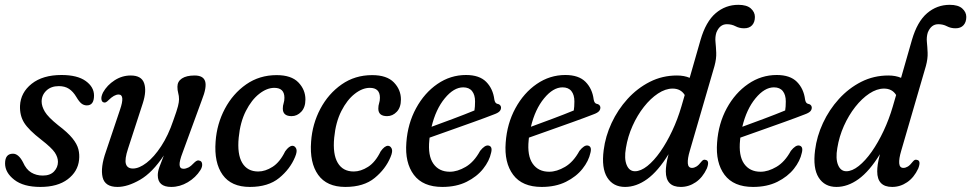

<svg xmlns="http://www.w3.org/2000/svg" viewBox="-22 -748 3930 777"><path d="M151 -37.5Q181 -37.5 196.8 -54.2Q212.5 -71 212.5 -93Q212.5 -111.5 199.8 -130.8Q187 -150 144.5 -183Q94 -222 75.8 -251.2Q57.5 -280.5 59 -320Q61.5 -373.5 106.2 -409Q151 -444.5 227 -444.5Q291 -444.5 324.8 -420.2Q358.5 -396 358.5 -361.5Q358.5 -321.5 329.5 -321.5Q317.5 -321.5 308 -328.8Q298.5 -336 287 -355.5Q274 -377.5 257.2 -388.5Q240.5 -399.5 216 -399.5Q184.5 -399.5 165.5 -381.2Q146.5 -363 146.5 -337Q146.5 -318 159.5 -296Q172.5 -274 213 -241.5Q252 -212 271 -188.5Q290 -165 295.2 -144Q300.5 -123 298 -101Q293 -53.5 252 -22.5Q211 8.5 141.5 8.5Q73 8.5 35.8 -20.5Q-1.5 -49.5 -1.5 -86.5Q-1.5 -126 30.5 -126Q53 -126 71 -91.5Q84 -62 104.5 -49.8Q125 -37.5 151 -37.5Z M784.5 -98Q794.5 -96.5 796 -84.8Q797.5 -73 789 -59.5Q770 -29.5 738 -10.5Q706 8.5 671 8.5Q616.5 8.5 616.5 -39Q616.5 -53.5 623 -71.8Q629.5 -90 641 -119Q595 -49.5 544.8 -20.5Q494.5 8.5 453.5 8.5Q402.5 8.5 393.2 -30.8Q384 -70 406.5 -134L463.5 -303.5Q485 -365.5 458 -365.5Q440 -365.5 417 -342.5Q405.5 -330.5 398.5 -333.5Q390.5 -334.5 388.5 -345.5Q386.5 -356.5 395 -374Q411.5 -403.5 441.8 -423Q472 -442.5 507 -442.5Q550.5 -442.5 561.2 -411.5Q572 -380.5 556 -330.5L496 -146Q482 -103.5 487.5 -84.8Q493 -66 516 -66Q541 -66 571.2 -89.2Q601.5 -112.5 630.2 -156.2Q659 -200 679.5 -261Q694 -301 698.2 -318Q702.5 -335 702.5 -346Q702.5 -360 699.2 -371.5Q696 -383 696 -397Q696 -418.5 714.2 -430.5Q732.5 -442.5 765.5 -442.5Q801 -442.5 808.2 -418.8Q815.5 -395 795 -343.5L717 -130.5Q703.5 -95.5 704.8 -80.2Q706 -65 720.5 -65Q730 -65 740.5 -70.2Q751 -75.5 766 -91.5Q777 -101.5 784.5 -98Z M1088 -392.5Q1058 -392.5 1027 -368.2Q996 -344 973 -298.8Q950 -253.5 944 -191Q937.5 -124 958.2 -89Q979 -54 1023 -54Q1051.5 -54 1081 -72.8Q1110.5 -91.5 1132 -135.5Q1148 -158 1161.5 -158Q1171 -158 1176.5 -147Q1182 -136 1172 -112.5Q1152 -64 1107.8 -27.8Q1063.5 8.5 989 8.5Q914 8.5 879 -40.5Q844 -89.5 850.5 -175Q855.5 -246.5 888 -307.8Q920.5 -369 974.2 -406.5Q1028 -444 1097.5 -444Q1157 -444 1185.5 -414.5Q1214 -385 1214 -345.5Q1214 -313.5 1197.2 -295.8Q1180.5 -278 1158 -278Q1122.5 -278 1122.5 -308.5Q1122.5 -320.5 1125.8 -330.2Q1129 -340 1129 -352.5Q1129 -392.5 1088 -392.5Z M1474.5 -392.5Q1444.5 -392.5 1413.5 -368.2Q1382.5 -344 1359.5 -298.8Q1336.5 -253.5 1330.5 -191Q1324 -124 1344.8 -89Q1365.5 -54 1409.5 -54Q1438 -54 1467.5 -72.8Q1497 -91.5 1518.5 -135.5Q1534.5 -158 1548 -158Q1557.5 -158 1563 -147Q1568.5 -136 1558.5 -112.5Q1538.5 -64 1494.2 -27.8Q1450 8.5 1375.5 8.5Q1300.5 8.5 1265.5 -40.5Q1230.5 -89.5 1237 -175Q1242 -246.5 1274.5 -307.8Q1307 -369 1360.8 -406.5Q1414.5 -444 1484 -444Q1543.5 -444 1572 -414.5Q1600.5 -385 1600.5 -345.5Q1600.5 -313.5 1583.8 -295.8Q1567 -278 1544.5 -278Q1509 -278 1509 -308.5Q1509 -320.5 1512.2 -330.2Q1515.5 -340 1515.5 -352.5Q1515.5 -392.5 1474.5 -392.5Z M1965.5 -130Q1958.5 -96.5 1933.2 -64.8Q1908 -33 1866.2 -12.2Q1824.5 8.5 1768 8.5Q1689.5 8.5 1652.8 -40.5Q1616 -89.5 1622.5 -171.5Q1628 -248 1661.8 -310Q1695.5 -372 1748.2 -408.2Q1801 -444.5 1864 -444.5Q1918 -444.5 1945.5 -416.8Q1973 -389 1978.5 -345.5Q1981 -330.5 1990 -328Q2003 -326 2005.5 -315Q2006.5 -305.5 2000.2 -298.2Q1994 -291 1977 -285Q1942.5 -271.5 1894.2 -254.2Q1846 -237 1798.2 -220Q1750.5 -203 1716.5 -191Q1716 -186 1715.5 -181Q1709 -118 1731.8 -85.5Q1754.5 -53 1798.5 -53Q1829 -53 1862.8 -72.8Q1896.5 -92.5 1921 -137.5Q1940.5 -162 1955 -159Q1972 -155.5 1965.5 -130ZM1852.5 -394.5Q1814.5 -394.5 1778 -350.2Q1741.5 -306 1724.5 -235Q1762.5 -249 1811.5 -267.2Q1860.5 -285.5 1898 -301Q1900.5 -315.5 1900.5 -337.5Q1900.5 -364 1888.5 -379.2Q1876.5 -394.5 1852.5 -394.5Z M2367.5 -130Q2360.5 -96.5 2335.2 -64.8Q2310 -33 2268.2 -12.2Q2226.5 8.5 2170 8.5Q2091.5 8.5 2054.8 -40.5Q2018 -89.5 2024.5 -171.5Q2030 -248 2063.8 -310Q2097.5 -372 2150.2 -408.2Q2203 -444.5 2266 -444.5Q2320 -444.5 2347.5 -416.8Q2375 -389 2380.5 -345.5Q2383 -330.5 2392 -328Q2405 -326 2407.5 -315Q2408.5 -305.5 2402.2 -298.2Q2396 -291 2379 -285Q2344.5 -271.5 2296.2 -254.2Q2248 -237 2200.2 -220Q2152.5 -203 2118.5 -191Q2118 -186 2117.5 -181Q2111 -118 2133.8 -85.5Q2156.5 -53 2200.5 -53Q2231 -53 2264.8 -72.8Q2298.5 -92.5 2323 -137.5Q2342.5 -162 2357 -159Q2374 -155.5 2367.5 -130ZM2254.5 -394.5Q2216.5 -394.5 2180 -350.2Q2143.5 -306 2126.5 -235Q2164.5 -249 2213.5 -267.2Q2262.5 -285.5 2300 -301Q2302.5 -315.5 2302.5 -337.5Q2302.5 -364 2290.5 -379.2Q2278.5 -394.5 2254.5 -394.5Z M2838.5 -66Q2821.5 -29.5 2793.5 -10.5Q2765.5 8.5 2733 8.5Q2672.5 8.5 2672.5 -54.5Q2672.5 -67 2674.8 -83Q2677 -99 2683.5 -124Q2641 -55 2597 -23.2Q2553 8.5 2507.5 8.5Q2459.5 8.5 2435.5 -29.5Q2411.5 -67.5 2421 -140.5Q2428 -196.5 2453 -250.2Q2478 -304 2517.5 -347.5Q2557 -391 2607.8 -416.8Q2658.5 -442.5 2717.5 -442.5Q2747 -442.5 2769 -433L2813 -586.5Q2834.5 -660.5 2874.2 -694.5Q2914 -728.5 2966 -728.5Q3000 -728.5 3016.5 -713.8Q3033 -699 3033 -679.5Q3033 -658.5 3021.8 -646Q3010.5 -633.5 2989.5 -633.5Q2970 -633.5 2954.5 -641.8Q2939 -650 2919.5 -650Q2890.5 -650 2877 -616Q2871.5 -598 2873.5 -578.2Q2875.5 -558.5 2876.5 -534.5Q2877.5 -510.5 2869.5 -481L2769.5 -137.5Q2760 -105.5 2761.5 -87Q2763 -68.5 2778.5 -68.5Q2787 -68.5 2796.2 -74Q2805.5 -79.5 2817.5 -95Q2825 -104 2833 -101Q2851 -98.5 2838.5 -66ZM2511 -149Q2503.5 -106 2514 -80.5Q2524.5 -55 2547.5 -55Q2571 -55 2597.8 -76.2Q2624.5 -97.5 2650.2 -134.2Q2676 -171 2698.2 -218.2Q2720.5 -265.5 2735.5 -317L2749 -363.5Q2733 -389.5 2700 -389.5Q2671 -389.5 2640.8 -369.5Q2610.5 -349.5 2583.8 -315.5Q2557 -281.5 2537.8 -238.5Q2518.5 -195.5 2511 -149Z M3223 -130Q3216 -96.5 3190.8 -64.8Q3165.5 -33 3123.8 -12.2Q3082 8.5 3025.5 8.5Q2947 8.5 2910.2 -40.5Q2873.5 -89.5 2880 -171.5Q2885.5 -248 2919.2 -310Q2953 -372 3005.8 -408.2Q3058.5 -444.5 3121.5 -444.5Q3175.5 -444.5 3203 -416.8Q3230.5 -389 3236 -345.5Q3238.5 -330.5 3247.5 -328Q3260.5 -326 3263 -315Q3264 -305.5 3257.8 -298.2Q3251.5 -291 3234.5 -285Q3200 -271.5 3151.8 -254.2Q3103.5 -237 3055.8 -220Q3008 -203 2974 -191Q2973.5 -186 2973 -181Q2966.5 -118 2989.2 -85.5Q3012 -53 3056 -53Q3086.5 -53 3120.2 -72.8Q3154 -92.5 3178.5 -137.5Q3198 -162 3212.5 -159Q3229.5 -155.5 3223 -130ZM3110 -394.5Q3072 -394.5 3035.5 -350.2Q2999 -306 2982 -235Q3020 -249 3069 -267.2Q3118 -285.5 3155.5 -301Q3158 -315.5 3158 -337.5Q3158 -364 3146 -379.2Q3134 -394.5 3110 -394.5Z M3694 -66Q3677 -29.5 3649 -10.5Q3621 8.5 3588.5 8.5Q3528 8.5 3528 -54.5Q3528 -67 3530.2 -83Q3532.5 -99 3539 -124Q3496.5 -55 3452.5 -23.2Q3408.5 8.5 3363 8.5Q3315 8.5 3291 -29.5Q3267 -67.5 3276.5 -140.5Q3283.5 -196.5 3308.5 -250.2Q3333.5 -304 3373 -347.5Q3412.5 -391 3463.2 -416.8Q3514 -442.5 3573 -442.5Q3602.5 -442.5 3624.5 -433L3668.5 -586.5Q3690 -660.5 3729.8 -694.5Q3769.5 -728.5 3821.5 -728.5Q3855.5 -728.5 3872 -713.8Q3888.5 -699 3888.5 -679.5Q3888.5 -658.5 3877.2 -646Q3866 -633.5 3845 -633.5Q3825.5 -633.5 3810 -641.8Q3794.5 -650 3775 -650Q3746 -650 3732.5 -616Q3727 -598 3729 -578.2Q3731 -558.5 3732 -534.5Q3733 -510.5 3725 -481L3625 -137.5Q3615.5 -105.5 3617 -87Q3618.5 -68.5 3634 -68.5Q3642.5 -68.5 3651.8 -74Q3661 -79.5 3673 -95Q3680.5 -104 3688.5 -101Q3706.5 -98.5 3694 -66ZM3366.5 -149Q3359 -106 3369.5 -80.5Q3380 -55 3403 -55Q3426.5 -55 3453.2 -76.2Q3480 -97.5 3505.8 -134.2Q3531.5 -171 3553.8 -218.2Q3576 -265.5 3591 -317L3604.5 -363.5Q3588.5 -389.5 3555.5 -389.5Q3526.5 -389.5 3496.2 -369.5Q3466 -349.5 3439.2 -315.5Q3412.5 -281.5 3393.2 -238.5Q3374 -195.5 3366.5 -149Z"/></svg>

Font: Fraunces 144pt S100
Style: Italic
Weight: 400
Italic angle: -16°
Version: Version 1.000; ttfautohint (v1.8.3)